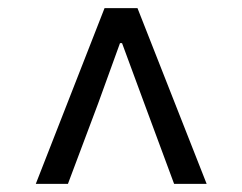

<svg xmlns="http://www.w3.org/2000/svg" viewBox="-20 -769 595 472"><path d="M68 -317 237 -749H318L488 -317H408L335 -514L280 -663H275L221 -514L147 -317Z"/></svg>

Font: Noto Sans HK
Style: Regular
Weight: 400
Designer: Ryoko NISHIZUKA 西塚涼子 (kana, bopomofo & ideographs); Paul D. Hunt (Latin, Greek & Cyrillic); Sandoll Communications 산돌커뮤니
Foundry: Adobe
Version: Version 2.004-H2;hotconv 1.0.118;makeotfexe 2.5.65603